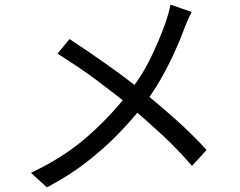

<svg xmlns="http://www.w3.org/2000/svg" viewBox="-20 -780 1040 831"><path d="M810 -728Q802 -715 792.5 -693Q783 -671 777 -655Q759 -605 732.5 -547.5Q706 -490 672.5 -432Q639 -374 598 -321Q550 -260 489.5 -198Q429 -136 353.5 -77.5Q278 -19 183 31L114 -32Q254 -98 354.5 -185.5Q455 -273 531 -371Q594 -450 633 -531Q672 -612 698 -686Q703 -701 709 -722.5Q715 -744 718 -760ZM281 -611Q318 -587 361 -557.5Q404 -528 447 -497.5Q490 -467 528.5 -438Q567 -409 595 -386Q671 -325 743 -260.5Q815 -196 874 -131L811 -62Q748 -135 681.5 -196.5Q615 -258 540 -322Q513 -345 477 -373Q441 -401 399.5 -432Q358 -463 314 -492.5Q270 -522 229 -548Z"/></svg>

Font: Noto Sans JP Thin
Style: Regular
Weight: 400
Version: Version 2.004-H2;hotconv 1.0.118;makeotfexe 2.5.65603